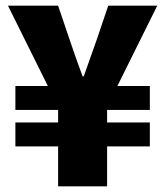

<svg xmlns="http://www.w3.org/2000/svg" viewBox="-20 -654 580 674"><path d="M184 0V-140H34V-224H184V-268H34V-352H148L8 -634H184L224 -516Q235 -483 246.5 -450.5Q258 -418 270 -386H274Q285 -418 297 -451Q309 -484 320 -516L360 -634H532L392 -352H506V-268H356V-224H506V-140H356V0Z"/></svg>

Font: Source Sans 3 Black
Style: Regular
Weight: 900
Designer: Paul D. Hunt
Foundry: Adobe
Version: Version 3.046;hotconv 1.0.118;makeotfexe 2.5.65603